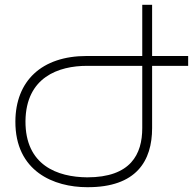

<svg xmlns="http://www.w3.org/2000/svg" viewBox="-20 -777 803 799"><path d="M763 -544H613V-757H572V-544H341C153 -544 45 -440 44 -272C43 -63 205 2 343 2C548 3 613 -108 613 -244V-503H763ZM572 -503V-244C572 -135 524 -39 343 -39C219 -40 85 -89 86 -273C88 -456 224 -503 342 -503Z"/></svg>

Font: Montserrat arm ExtraLight
Style: Regular
Weight: 275
Designer: Julieta Ulanovsky
Foundry: Julieta Ulanovsky
Version: Version 6.000;PS 006.000;hotconv 1.0.88;makeotf.lib2.5.64775